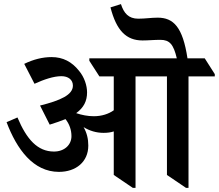

<svg xmlns="http://www.w3.org/2000/svg" viewBox="-20 -908 1066 935"><path d="M267 -71C350 -71 410 -120 410 -199C410 -232 403 -261 387 -289C416 -271 449 -261 484 -261C503 -261 519 -263 534 -268V-56L627 7H640V-536H793V-56L886 7H898V-536H1026V-547L977 -624H893C870 -776 825 -822 748 -822C715 -822 689 -817 653 -817C606 -817 583 -844 569 -888L518 -872C547 -759 595 -711 674 -711C703 -711 730 -714 761 -714C806 -714 825 -692 841 -624H415V-612L464 -536H534V-371C509 -353 475 -342 437 -342C407 -342 378 -348 351 -357C388 -384 404 -416 404 -458C404 -491 391 -532 365 -563C330 -607 287 -630 231 -630C188 -630 143 -619 98 -597L148 -500C194 -521 241 -537 279 -537C312 -537 335 -520 335 -491C335 -446 275 -419 175 -394L222 -301C251 -310 277 -319 299 -328C318 -304 328 -275 328 -245C328 -202 293 -170 243 -170C163 -170 110 -229 65 -336L12 -313C62 -181 142 -71 267 -71Z"/></svg>

Font: Noto Serif Devanagari SemiBold
Style: Regular
Weight: 600
Designer: Universal Thirst, Indian Type Foundry and the Monotype Design Team
Foundry: Monotype Imaging Inc.
Version: Version 2.004